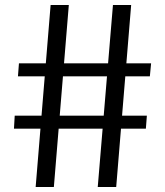

<svg xmlns="http://www.w3.org/2000/svg" viewBox="-20 -735 662 770"><path d="M256 -715 196 15H123L183 -715ZM506 -715 446 15H372L433 -715ZM586 -481 581 -429H52L56 -481ZM569 -271 565 -219H36L39 -271Z"/></svg>

Font: Pathway Extreme Condensed
Style: Regular
Weight: 400
Width: 3
Version: Version 1.001;gftools[0.9.26]